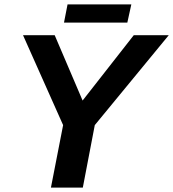

<svg xmlns="http://www.w3.org/2000/svg" viewBox="-20 -847 782 867"><path d="M354 0H210L265 -282L84 -688H227L353 -393L584 -688H742L408 -282ZM555 -745H269L285 -827H573Z"/></svg>

Font: Libra Sans Modern
Style: Bold Italic
Weight: 700
Italic angle: -12°
Foundry: Stefan Peev, Context Ltd
Version: Version 1.000